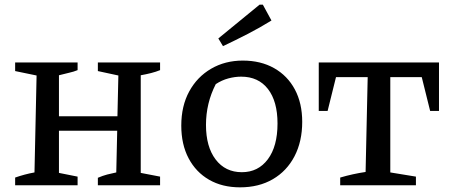

<svg xmlns="http://www.w3.org/2000/svg" viewBox="-20 -795 1946 824"><path d="M45 0V-33Q65 -40 85.5 -45.5Q106 -51 128 -55L137 -471L45 -490V-527H313V-494Q296 -487 277.5 -483Q259 -479 233 -472V-296H484L488 -471L400 -490V-527H667V-494Q650 -487 628.5 -481.5Q607 -476 584 -472V-53L667 -37V0H400V-32Q421 -41 440 -46Q459 -51 479 -55L483 -234H233V-53L313 -37V0Z M1010 9Q934 9 877.5 -23.5Q821 -56 789.5 -115.5Q758 -175 758 -256Q758 -340 792 -402.5Q826 -465 886 -500Q946 -535 1022 -535Q1099 -535 1156.5 -502.5Q1214 -470 1245.5 -411Q1277 -352 1277 -272Q1277 -188 1244 -124.5Q1211 -61 1151 -26Q1091 9 1010 9ZM1018 -56Q1088 -56 1129.5 -111.5Q1171 -167 1171 -265Q1171 -360 1130 -413Q1089 -466 1015 -466Q988 -466 960 -458.5Q932 -451 906 -434Q864 -352 864 -259Q864 -165 905.5 -110.5Q947 -56 1018 -56ZM937 -597 917 -630 1094 -775H1108L1145 -707Q1095 -676 1042.5 -649Q990 -622 937 -597Z M1864 -527V-319H1826L1790 -464H1655V-55L1765 -37V0H1440V-33Q1467 -41 1494.5 -47Q1522 -53 1549 -57L1558 -464H1422L1386 -319H1348V-527Z"/></svg>

Font: Piazzolla SC Medium
Style: Regular
Weight: 500
Designer: Juan Pablo del Peral
Foundry: Huerta Tipografica
Version: Version 1.330